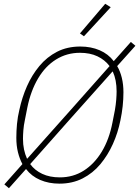

<svg xmlns="http://www.w3.org/2000/svg" viewBox="-20 -955 733 1011"><path d="M27 36 3 16 98 -91Q83 -119 74.5 -153.5Q66 -188 66 -229Q66 -265 69.5 -302.5Q73 -340 82 -377Q96 -442 122 -501Q148 -560 187.5 -607.5Q227 -655 280.5 -682.5Q334 -710 403 -710Q459 -710 504.5 -690.5Q550 -671 579 -633L669 -734L693 -714L597 -607Q613 -580 621.5 -545Q630 -510 630 -469Q630 -433 626 -396Q622 -359 614 -321Q601 -256 574.5 -197Q548 -138 508.5 -90.5Q469 -43 415 -15.5Q361 12 293 12Q237 12 191.5 -7.5Q146 -27 117 -65ZM401 -677Q332 -677 275.5 -642Q219 -607 180.5 -542Q142 -477 124 -389L111 -323Q105 -295 103 -269Q101 -243 101 -224Q101 -194 106.5 -168Q112 -142 122 -120H124L354 -378L557 -607Q532 -640 493 -658.5Q454 -677 401 -677ZM295 -21Q365 -21 421 -56.5Q477 -92 516 -156.5Q555 -221 572 -309L585 -375Q590 -404 592 -429.5Q594 -455 594 -474Q594 -504 589 -530Q584 -556 574 -578H572L342 -320L139 -91Q163 -58 202.5 -39.5Q242 -21 295 -21ZM563 -917 422 -764 401 -779 534 -935Z"/></svg>

Font: IBM Plex Sans ExtraLight
Style: Italic
Weight: 250
Italic angle: -11.31°
Designer: Mike Abbink, Paul van der Laan, Pieter van Rosmalen
Foundry: Bold Monday
Version: Version 3.201